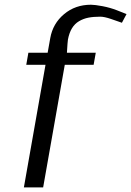

<svg xmlns="http://www.w3.org/2000/svg" viewBox="-20 -812 568 832"><path d="M83.5 0 177.2 -531.2H93.8L103 -583.5H186.5L197.8 -647Q209 -710 257.6 -750.7Q306.2 -791.5 374 -791.5Q391.1 -791.5 424.3 -785.2Q457.5 -778.8 486.3 -767.6L528.3 -751L508.3 -713.4L460.4 -730Q432.1 -739.7 414.1 -739.7Q384.8 -739.7 362.8 -735.4Q340.8 -731 322.3 -720Q303.7 -709 291.7 -689.2Q279.8 -669.4 274.4 -640.6Q272.9 -632.8 270 -583.5H395L385.7 -531.2H260.7L167 0Z"/></svg>

Font: Resagnicto
Style: Italic
Weight: 500
Italic angle: -10°
Version: Version 0.999